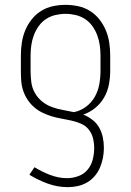

<svg xmlns="http://www.w3.org/2000/svg" viewBox="-20 -548 540 791"><path d="M259 223Q217 223 177 208.5Q137 194 101 172L122 141Q137 150 153 158Q169 166 186 172.5Q203 179 220.5 182.5Q238 186 256 186Q280 186 303 177.5Q326 169 341 151Q356 133 362 109.5Q368 86 368 62Q368 41 363 21Q358 1 345 -15Q332 -31 312.5 -39Q293 -47 273 -51.5Q253 -56 232.5 -59.5Q212 -63 192.5 -69Q173 -75 154.5 -84Q136 -93 120.5 -106.5Q105 -120 93.5 -137.5Q82 -155 75.5 -174.5Q69 -194 67.5 -214.5Q66 -235 66 -256V-320Q66 -346 70 -372.5Q74 -399 84 -423Q94 -447 110.5 -468Q127 -489 149.5 -503Q172 -517 198 -522.5Q224 -528 250 -528Q276 -528 302 -522.5Q328 -517 350.5 -503Q373 -489 389.5 -468Q406 -447 416 -423Q426 -399 430 -372.5Q434 -346 434 -320V-256Q434 -227 428.5 -199Q423 -171 409 -146.5Q395 -122 372.5 -103.5Q350 -85 323 -76Q343 -68 360.5 -54.5Q378 -41 388.5 -22.5Q399 -4 403.5 17.5Q408 39 408 61Q408 82 404 102.5Q400 123 392 142Q384 161 370.5 177Q357 193 339 203.5Q321 214 300.5 218.5Q280 223 259 223ZM284 -86Q311 -91 334 -108Q357 -125 370.5 -149Q384 -173 389 -200.5Q394 -228 394 -256V-320Q394 -341 391 -362Q388 -383 380.5 -403Q373 -423 360.5 -440.5Q348 -458 330.5 -469.5Q313 -481 292 -486Q271 -491 250 -491Q229 -491 208 -486Q187 -481 169.5 -469.5Q152 -458 139.5 -440.5Q127 -423 119.5 -403Q112 -383 109 -362Q106 -341 106 -320V-256Q106 -233 109 -209.5Q112 -186 123.5 -165.5Q135 -145 153.5 -130Q172 -115 194 -107Q216 -99 239 -95Q262 -91 284 -86Z"/></svg>

Font: Iosevka Curly Slab Extralight
Style: Regular
Weight: 200
Monospace: yes
Designer: Belleve Invis
Foundry: Belleve Invis
Version: Version 22.1.2; ttfautohint (v1.8.4)